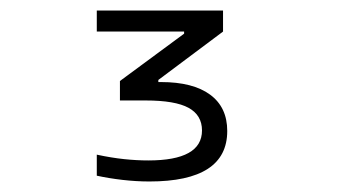

<svg xmlns="http://www.w3.org/2000/svg" viewBox="-20 -750 640 365"><path d="M264 -405Q239 -405 213 -408Q187 -411 164 -416V-456Q192 -450 216 -447.5Q240 -445 262 -445Q364 -445 364 -502Q364 -531 338.5 -545Q313 -559 257 -559H208V-596L330 -686V-690H164V-730H404V-690L281 -598V-594H286Q347 -594 379.5 -570Q412 -546 412 -501Q412 -405 264 -405Z"/></svg>

Font: M PLUS Code Latin Expanded Light
Style: Regular
Weight: 300
Width: 7
Designer: Coji Morishita
Foundry: UNDERFOREST DESIGN
Version: Version 1.002; ttfautohint (v1.8.3)